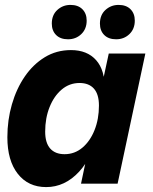

<svg xmlns="http://www.w3.org/2000/svg" viewBox="-20 -748 624 782"><path d="M168 14Q95 14 52.5 -40Q10 -94 10 -189Q10 -259 28.5 -323Q47 -387 81 -436.5Q115 -486 162.5 -515Q210 -544 269 -544Q335 -544 371.5 -503Q408 -462 406 -385L384 -226Q360 -111 302 -48.5Q244 14 168 14ZM243 -120Q284 -120 315.5 -146.5Q347 -173 365 -218Q383 -263 383 -318Q383 -364 362.5 -387Q342 -410 304 -410Q263 -410 231.5 -383.5Q200 -357 182 -312Q164 -267 164 -212Q164 -166 184.5 -143Q205 -120 243 -120ZM310 0 341 -147 386 -265 393 -391 423 -530H572L459 0ZM453 -588Q422 -588 404.5 -605.5Q387 -623 387 -652Q387 -687 409.5 -707.5Q432 -728 463 -728Q494 -728 511.5 -710.5Q529 -693 529 -664Q529 -630 507 -609Q485 -588 453 -588ZM257 -588Q226 -588 208.5 -605.5Q191 -623 191 -652Q191 -687 213.5 -707.5Q236 -728 267 -728Q298 -728 315.5 -710.5Q333 -693 333 -664Q333 -630 311 -609Q289 -588 257 -588Z"/></svg>

Font: Radio Canada Big
Style: Bold Italic
Weight: 700
Italic angle: -12°
Designer: Étienne Aubert Bonn
Foundry: Coppers and Brasses
Version: Version 1.001